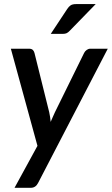

<svg xmlns="http://www.w3.org/2000/svg" viewBox="-20 -748 546 938"><path d="M506.5 -510 166 146Q154 169.5 130.5 169.5H51L163 -35.5L33 -510H122Q134.5 -510 140.5 -503.8Q146.5 -497.5 148.5 -489L220.5 -199.5Q223 -188 224.8 -176Q226.5 -164 227.5 -152.5Q232.5 -164.5 237.8 -176.2Q243 -188 248.5 -200L391 -489.5Q395.5 -498.5 403.8 -504.2Q412 -510 421 -510ZM447.5 -728 321.5 -598.5Q313 -589.5 305.8 -586Q298.5 -582.5 287 -582.5H228L308 -703.5Q316 -716 325.2 -722Q334.5 -728 351.5 -728Z"/></svg>

Font: Lato SemiBold
Style: Italic
Weight: 600
Italic angle: -7°
Designer: Lukasz Dziedzic with Adam Twardoch and Botio Nikoltchev
Foundry: tyPoland Lukasz Dziedzic
Version: Version 2.015; 2015-08-06; http://www.latofonts.com/